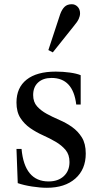

<svg xmlns="http://www.w3.org/2000/svg" viewBox="-20 -879 475 909"><path d="M244 -540C184 -540 138 -527.3 106 -502C74 -476.7 58 -440.7 58 -394C58 -364 64.2 -339.5 76.5 -320.5C88.8 -301.5 104.3 -285.5 123 -272.5C141.7 -259.5 161.8 -248.2 183.5 -238.5C205.2 -228.8 225.3 -218.5 244 -207.5C262.7 -196.5 278.2 -183.7 290.5 -169C302.8 -154.3 309 -135.3 309 -112C309 -84 300 -61.7 282 -45C264 -28.3 240 -20 210 -20C134 -20 91.3 -71.3 82 -174H58L64 -12C83.3 -5.3 105.8 0 131.5 4C157.2 8 180.7 10 202 10C258.7 10 303.5 -4.5 336.5 -33.5C369.5 -62.5 386 -102 386 -152C386 -183.3 379.8 -208.8 367.5 -228.5C355.2 -248.2 339.8 -264.5 321.5 -277.5C303.2 -290.5 283.2 -301.7 261.5 -311C239.8 -320.3 219.8 -330 201.5 -340C183.2 -350 167.8 -361.8 155.5 -375.5C143.2 -389.2 137 -407 137 -429C137 -454.3 144.8 -474.2 160.5 -488.5C176.2 -502.8 197.3 -510 224 -510C292 -510 331 -468 341 -384H362V-523C349.3 -528.3 332.2 -532.5 310.5 -535.5C288.8 -538.5 266.7 -540 244 -540ZM209 -642 230 -631 329 -755C340.3 -768.3 348.2 -779.7 352.5 -789C356.8 -798.3 359 -807.3 359 -816C359 -828.7 355.2 -839 347.5 -847C339.8 -855 330.7 -859 320 -859C305.3 -859 293.8 -854.8 285.5 -846.5C277.2 -838.2 270.3 -826.7 265 -812Z"/></svg>

Font: Libre Caslon Text
Style: Regular
Weight: 400
Designer: Pablo Impallari, Rodrigo Fuenzalida
Foundry: Pablo Impallari, Rodrigo Fuenzalida
Version: Version 1.000; ttfautohint (v0.93) -l 8 -r 50 -G 200 -x 14 -